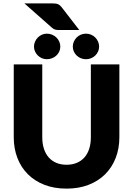

<svg xmlns="http://www.w3.org/2000/svg" viewBox="-20 -1110 789 1138"><path d="M374.5 -133.5Q408.5 -133.5 435.2 -144.8Q462 -156 480.5 -177Q499 -198 508.8 -228.2Q518.5 -258.5 518.5 -297V-728.5H687.5V-297Q687.5 -230 665.8 -174Q644 -118 603.5 -77.5Q563 -37 505 -14.5Q447 8 374.5 8Q301.5 8 243.5 -14.5Q185.5 -37 145 -77.5Q104.5 -118 83 -174Q61.5 -230 61.5 -297V-728.5H230.5V-297.5Q230.5 -259 240.2 -228.8Q250 -198.5 268.5 -177.2Q287 -156 313.8 -144.8Q340.5 -133.5 374.5 -133.5ZM285.5 -1090Q297 -1090 305.5 -1089.2Q314 -1088.5 320.8 -1086.2Q327.5 -1084 333.2 -1079.5Q339 -1075 345.5 -1067L450 -932H337Q328 -932 321.5 -932.2Q315 -932.5 309.2 -934Q303.5 -935.5 298.2 -938.2Q293 -941 287 -946.5L124.5 -1090ZM337.5 -834Q337.5 -818 331.2 -804.5Q325 -791 314 -780.8Q303 -770.5 288.5 -764.8Q274 -759 257.5 -759Q242.5 -759 228.8 -764.8Q215 -770.5 204.5 -780.8Q194 -791 187.8 -804.5Q181.5 -818 181.5 -834Q181.5 -849.5 187.8 -863.5Q194 -877.5 204.5 -888Q215 -898.5 228.8 -904.5Q242.5 -910.5 257.5 -910.5Q274 -910.5 288.5 -904.5Q303 -898.5 314 -888Q325 -877.5 331.2 -863.5Q337.5 -849.5 337.5 -834ZM567.5 -834Q567.5 -818 561.2 -804.5Q555 -791 544.5 -780.8Q534 -770.5 519.8 -764.8Q505.5 -759 489.5 -759Q473.5 -759 459.2 -764.8Q445 -770.5 434.5 -780.8Q424 -791 417.8 -804.5Q411.5 -818 411.5 -834Q411.5 -849.5 417.8 -863.5Q424 -877.5 434.5 -888Q445 -898.5 459.2 -904.5Q473.5 -910.5 489.5 -910.5Q505.5 -910.5 519.8 -904.5Q534 -898.5 544.5 -888Q555 -877.5 561.2 -863.5Q567.5 -849.5 567.5 -834Z"/></svg>

Font: Lato 2
Style: Regular
Weight: 900
Designer: Lukasz Dziedzic with Adam Twardoch and Botio Nikoltchev
Foundry: tyPoland Lukasz Dziedzic
Version: Version 2.015; 2015-08-06; http://www.latofonts.com/